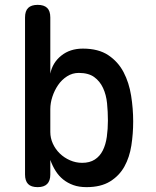

<svg xmlns="http://www.w3.org/2000/svg" viewBox="-20 -760 640 790"><path d="M135 10Q108 10 95.5 -3Q83 -16 83 -42V-688Q83 -715 96 -727.5Q109 -740 135 -740Q161 -740 174 -727.5Q187 -715 187 -688V-457Q196 -502 232 -531Q268 -560 321 -560Q385 -560 425.5 -533Q466 -506 488.5 -463Q511 -420 519.5 -366.5Q528 -313 528 -260Q528 -210 520.5 -161.5Q513 -113 492 -75Q471 -37 433 -13.5Q395 10 336 10Q305 10 281.5 1.5Q258 -7 240 -21.5Q222 -36 209 -56.5Q196 -77 187 -102V-42Q187 -16 174 -3Q161 10 135 10ZM318 -90Q349 -90 370 -103.5Q391 -117 403 -141Q415 -165 419.5 -197Q424 -229 424 -264Q424 -300 420.5 -335Q417 -370 404 -398Q391 -426 367.5 -443Q344 -460 304 -460Q278 -460 256 -446Q234 -432 219 -410Q204 -388 195.5 -362Q187 -336 187 -311V-217Q187 -192 197.5 -169Q208 -146 226 -128.5Q244 -111 268 -100.5Q292 -90 318 -90Z"/></svg>

Font: Maple Mono NL Medium
Style: Regular
Weight: 500
Monospace: yes
Designer: subframe7536
Version: Version 7.000